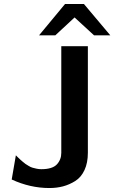

<svg xmlns="http://www.w3.org/2000/svg" viewBox="-20 -928 576 968"><path d="M177 -750 308 -908H403L536 -750H454L356 -840L259 -750ZM39 -23 60 -145 69 -136Q78 -127 81 -124.5Q84 -122 93.5 -113.5Q103 -105 108.5 -101.5Q114 -98 124.5 -91.5Q135 -85 144 -82.5Q153 -80 164.5 -77.5Q176 -75 188 -75Q244 -75 266.5 -99Q289 -123 289 -157V-695H423V-158Q423 -107 406 -70.5Q389 -34 359.5 -15.5Q330 3 298 11.5Q266 20 229 20Q132 20 39 -23Z"/></svg>

Font: Coval
Style: Bold
Weight: 700
Foundry: Context Ltd
Version: Version 001.000